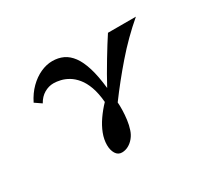

<svg xmlns="http://www.w3.org/2000/svg" viewBox="-130 -792 1260 1143"><g transform="rotate(-30 500.0 -220.5)"><path d="M327.1 -560.1Q367.7 -560.1 400.9 -544.7Q434.1 -529.3 460 -494.4Q485.8 -459.5 503.7 -401.4Q521.5 -343.3 530.8 -257.8Q549.3 -292.5 571.5 -331.3Q593.8 -370.1 616.9 -408.4Q640.1 -446.8 661.4 -481Q682.6 -515.1 699.2 -540H891.1Q791 -454.6 704.1 -354.2Q617.2 -253.9 542 -151.9Q543.9 -130.4 543.2 -99.1Q542.5 -67.9 538.1 -33.9Q533.7 0 523.9 28.8Q515.6 54.7 499 75.2Q482.4 95.7 460.9 107.4Q439.5 119.1 416 119.1Q389.2 119.1 374.5 95.2Q359.9 71.3 359.9 36.1Q359.9 -2 375 -41.3Q390.1 -80.6 416.7 -119.1Q443.4 -157.7 477.1 -192.9Q471.7 -255.4 455.8 -299.1Q439.9 -342.8 416.7 -370.8Q393.6 -398.9 367.4 -414.3Q341.3 -429.7 315.2 -435.8Q289.1 -441.9 267.1 -441.9Q234.4 -441.9 203.6 -424.1Q172.9 -406.2 152.8 -370.1L107.9 -400.9Q133.3 -452.1 169.2 -487.5Q205.1 -522.9 246.1 -541.5Q287.1 -560.1 327.1 -560.1Z"/></g></svg>

Font: BIZ UDPMincho
Style: Bold
Weight: 700
Designer: TypeBank Co., Ltd.
Foundry: Morisawa Inc.
Version: Version 1.06